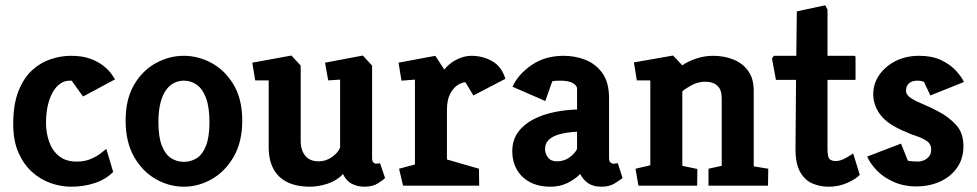

<svg xmlns="http://www.w3.org/2000/svg" viewBox="-20 -702 3694 726"><path d="M249 4Q211 4 172 -9.5Q133 -23 101 -52Q69 -81 49.5 -125.5Q30 -170 30 -233Q30 -308 50 -358Q70 -408 102 -437Q134 -466 172.5 -478.5Q211 -491 248 -491Q292 -491 322.5 -479.5Q353 -468 372.5 -452Q392 -436 402 -421.5Q412 -407 415 -402L294 -337L251 -397H243Q224 -397 207.5 -385.5Q191 -374 179 -352.5Q167 -331 160.5 -302Q154 -273 154 -238Q154 -199 166 -165.5Q178 -132 203.5 -111.5Q229 -91 270 -91Q299 -91 321 -100Q343 -109 358.5 -120.5Q374 -132 382 -139L408 -52Q381 -24 339 -10Q297 4 249 4Z M675 4Q620 4 569.5 -24.5Q519 -53 487 -109Q455 -165 455 -246Q455 -327 487 -381.5Q519 -436 569.5 -463.5Q620 -491 675 -491Q730 -491 780.5 -463.5Q831 -436 863.5 -381.5Q896 -327 896 -246Q896 -165 863.5 -109Q831 -53 780.5 -24.5Q730 4 675 4ZM675 -90Q702 -90 724 -104Q746 -118 759 -151Q772 -184 772 -240Q772 -297 759 -331.5Q746 -366 724 -381.5Q702 -397 675 -397Q656 -397 638.5 -388.5Q621 -380 607.5 -361Q594 -342 586.5 -312Q579 -282 579 -240Q579 -184 592 -151Q605 -118 627 -104Q649 -90 675 -90Z M1151 4Q1104 4 1069 -12Q1034 -28 1015 -61.5Q996 -95 996 -146V-398H945L934 -465L1082 -492L1117 -454V-169Q1117 -150 1122 -135.5Q1127 -121 1136 -111Q1145 -101 1157.5 -96.5Q1170 -92 1185 -92Q1212 -92 1235 -108Q1258 -124 1266 -144V-401L1221 -398L1209 -465L1352 -492L1387 -454V-105Q1387 -92 1392 -87.5Q1397 -83 1403 -83Q1408 -83 1412 -84Q1416 -85 1417 -85L1436 -29Q1430 -22 1409.5 -9Q1389 4 1358 4Q1332 4 1310.5 -7Q1289 -18 1277 -44Q1254 -19 1219 -7.5Q1184 4 1151 4Z M1504 0 1489 -64 1549 -80V-401L1498 -397L1487 -465L1626 -491L1660 -439Q1680 -464 1708 -477.5Q1736 -491 1762 -491Q1806 -491 1841.5 -470.5Q1877 -450 1891 -404L1770 -341L1740 -391Q1728 -391 1711.5 -381Q1695 -371 1682.5 -348Q1670 -325 1670 -286V-99L1791 -64L1792 0Z M2062 4Q2016 4 1983.5 -13.5Q1951 -31 1934 -61.5Q1917 -92 1917 -129Q1917 -173 1939.5 -203Q1962 -233 1998.5 -251.5Q2035 -270 2078 -278.5Q2121 -287 2162 -288V-367Q2162 -378 2146.5 -387.5Q2131 -397 2097 -397Q2089 -397 2081 -396.5Q2073 -396 2068 -394L2042 -320L1918 -374Q1939 -421 1990 -456Q2041 -491 2111 -491Q2154 -491 2193 -476Q2232 -461 2257.5 -426Q2283 -391 2283 -330V-105Q2283 -92 2288.5 -87.5Q2294 -83 2301 -83Q2306 -83 2310.5 -84Q2315 -85 2316 -85L2334 -29Q2327 -23 2306 -9.5Q2285 4 2254 4Q2224 4 2204.5 -9Q2185 -22 2174 -44Q2154 -24 2125.5 -10Q2097 4 2062 4ZM2086 -92Q2114 -92 2134.5 -107.5Q2155 -123 2162 -139V-204Q2143 -203 2122 -200Q2101 -197 2082.5 -190Q2064 -183 2052.5 -170.5Q2041 -158 2041 -138Q2041 -121 2052 -106.5Q2063 -92 2086 -92Z M2394 0 2383 -64 2439 -77V-398H2388L2377 -466L2525 -492L2560 -455Q2579 -469 2611 -480Q2643 -491 2676 -491Q2718 -491 2753 -477Q2788 -463 2809 -434Q2830 -405 2830 -359V-73L2885 -64L2884 0H2659V-64L2709 -75V-331Q2709 -363 2692.5 -378Q2676 -393 2647 -393Q2618 -393 2592.5 -378.5Q2567 -364 2560 -356V-75L2617 -63L2616 0Z M3114 4Q3081 4 3052.5 -8Q3024 -20 3006 -51Q2988 -82 2988 -138L2990 -400H2914L2899 -481L2906 -491H2991L2993 -659L3100 -682L3109 -666V-491H3210Q3215 -491 3215 -485V-400H3109V-139Q3109 -108 3117 -100.5Q3125 -93 3140 -93Q3157 -93 3177 -104Q3197 -115 3206 -122L3231 -41Q3218 -26 3185 -11Q3152 4 3114 4Z M3445 3Q3398 3 3359.5 -14Q3321 -31 3295.5 -57.5Q3270 -84 3259 -110L3387 -159L3413 -94Q3419 -93 3429.5 -92Q3440 -91 3451 -91Q3461 -91 3472.5 -95.5Q3484 -100 3492.5 -110Q3501 -120 3501 -137Q3501 -158 3483.5 -169.5Q3466 -181 3444 -188Q3422 -195 3408 -202Q3338 -230 3310 -266.5Q3282 -303 3282 -346Q3282 -386 3305 -419Q3328 -452 3367 -471.5Q3406 -491 3455 -491Q3504 -491 3538 -475Q3572 -459 3593.5 -436Q3615 -413 3625 -392L3498 -341L3474 -392Q3474 -392 3467.5 -394.5Q3461 -397 3450 -397Q3435 -397 3425.5 -392.5Q3416 -388 3411 -379.5Q3406 -371 3406 -359Q3406 -343 3424.5 -331Q3443 -319 3471.5 -307.5Q3500 -296 3529 -280Q3566 -261 3594.5 -230.5Q3623 -200 3623 -150Q3623 -101 3598 -66.5Q3573 -32 3532.5 -14.5Q3492 3 3445 3Z"/></svg>

Font: Kreon
Style: Bold
Weight: 700
Designer: Julia Petretta
Foundry: Julia Petretta and Eli Heuer
Version: Version 2.002